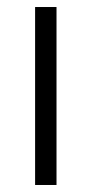

<svg xmlns="http://www.w3.org/2000/svg" viewBox="-20 -527 261 547"><path d="M141 0H80V-507H141Z"/></svg>

Font: Hind Kochi Light
Style: Regular
Weight: 300
Designer: Dhruvi Tolia
Foundry: Indian Type Foundry
Version: Version 0.702;PS 1.0;hotconv 1.0.81;makeotf.lib2.5.63406